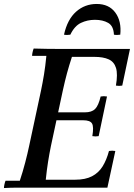

<svg xmlns="http://www.w3.org/2000/svg" viewBox="-24 -947 676 969"><path d="M-4 2Q-4 -6 -1.5 -17Q1 -28 4 -35H76Q91 -80 103 -126Q115 -172 123 -210L183 -490Q191 -528 198 -570.5Q205 -613 210 -665H138Q138 -673 140.5 -684Q143 -695 146 -702Q180 -701 214 -700.5Q248 -700 282 -700H632L593 -515Q577 -512 561 -515Q571 -573 561.5 -604Q552 -635 524.5 -647.5Q497 -660 452 -660H339Q324 -614 314 -577Q304 -540 293 -490L233 -210Q225 -171 218.5 -130Q212 -89 207 -40H355Q407 -40 440.5 -57.5Q474 -75 494 -107.5Q514 -140 526 -185Q542 -188 558 -185L518 0H133Q99 0 65 0Q31 0 -4 2ZM442 -260Q450 -307 440.5 -323.5Q431 -340 396 -340H206L214 -380H404Q439 -380 456 -397Q473 -414 484 -460Q500 -463 516 -460L474 -260Q458 -257 442 -260ZM299 -772Q316 -849 360 -888Q404 -927 464 -927Q526 -927 558 -883.5Q590 -840 583 -772Q566 -769 551 -772Q549 -816 522 -831.5Q495 -847 455 -847Q417 -847 384.5 -831.5Q352 -816 331 -772Q314 -769 299 -772Z"/></svg>

Font: Poltawski Nowy
Style: Italic
Weight: 400
Italic angle: -12°
Designer: Adam Pótawski, Mateusz Machalski, Borys Kosmynka, Ania Wieluska
Foundry: Capitalics.wtf
Version: Version 1.001;gftools[0.9.25]